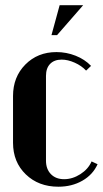

<svg xmlns="http://www.w3.org/2000/svg" viewBox="-20 -704 393 734"><path d="M198.2 -569.8H176.8L208 -684.1H297.9ZM29.8 -336.9Q29.8 -409.7 76.9 -457.3Q124 -504.9 195.8 -504.9Q233.9 -504.9 269 -491Q304.2 -477.1 328.1 -452.1L309.1 -434.1Q292 -452.6 265.6 -464.4Q239.3 -476.1 215.8 -476.1Q187.5 -476.1 171.6 -459.7Q155.8 -443.4 155.8 -414.1V-89.8Q155.8 -57.6 174.6 -38.3Q193.4 -19 225.1 -19Q257.3 -19 287.4 -38.3Q317.4 -57.6 330.1 -86.9L353 -76.2Q335 -36.1 294.9 -13.2Q254.9 9.8 203.1 9.8Q127.4 9.8 78.6 -37.4Q29.8 -84.5 29.8 -158.2Z"/></svg>

Font: Moniqa Black Heading
Style: Regular
Weight: 900
Designer: Rajesh Rajput
Foundry: Rajesh Rajput
Version: Version 1.000